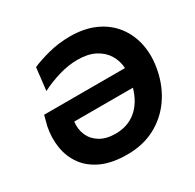

<svg xmlns="http://www.w3.org/2000/svg" viewBox="-160 -901 1100 1085"><g transform="rotate(-30 390.0 -358.0)"><path d="M373.5 13Q275 13 208.5 -17.2Q142 -47.5 104.5 -99.2Q67 -151 56.5 -216.5Q46 -282 60 -352L77 -417H604.5Q602 -464.5 578 -504.2Q554 -544 508.2 -568Q462.5 -592 395 -592Q337 -592 274 -573.8Q211 -555.5 155 -526.5L172 -673Q215.5 -692.5 282.8 -710Q350 -727.5 424 -727.5Q518.5 -727.5 588.8 -695Q659 -662.5 702.5 -604.8Q746 -547 760 -471.5Q774 -396 756 -310Q737 -217.5 685.8 -144.2Q634.5 -71 555.5 -29Q476.5 13 373.5 13ZM374.5 -122Q454 -122 508.8 -167.8Q563.5 -213.5 588 -298.5H205Q199 -249.5 217 -209.5Q235 -169.5 274.8 -145.8Q314.5 -122 374.5 -122Z"/></g></svg>

Font: Commissioner
Style: Bold Italic
Weight: 700
Italic angle: -12°
Designer: Kostas Bartsokas
Foundry: Kostas Bartsokas
Version: Version 1.000; ttfautohint (v1.8.3)